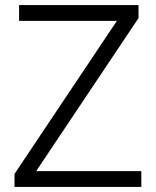

<svg xmlns="http://www.w3.org/2000/svg" viewBox="-20 -734 614 754"><path d="M535 0H37V-51L439 -652H55V-714H524V-663L122 -62H535Z"/></svg>

Font: Noto Sans Syriac Eastern Light
Style: Regular
Weight: 300
Designer: Patrick Giasson and the Monotype Design Team
Foundry: Monotype Imaging Inc.
Version: Version 3.001